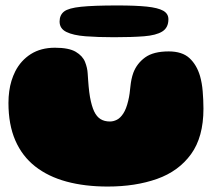

<svg xmlns="http://www.w3.org/2000/svg" viewBox="-20 -645 810 704"><path d="M375 39Q291 39 223.8 20.8Q156.5 2.5 109 -34.8Q61.5 -72 36.2 -130Q11 -188 11 -267.5Q11 -289.5 13.8 -310Q16.5 -330.5 22.2 -349Q28 -367.5 36 -383.5Q56.5 -423.5 93.2 -446.8Q130 -470 181.5 -470Q232.5 -470 257.8 -455Q283 -440 291.8 -418Q300.5 -396 301.5 -375.5Q302.5 -362.5 303.2 -350.8Q304 -339 305 -328.2Q306 -317.5 307.2 -307.8Q308.5 -298 310 -289Q316 -256 325.2 -236.5Q334.5 -217 348.8 -208.2Q363 -199.5 383 -199.5Q396 -199.5 408.8 -206Q421.5 -212.5 432.2 -229Q443 -245.5 450 -275Q453.5 -289 455.2 -302.2Q457 -315.5 458.2 -328.2Q459.5 -341 462 -353.5Q464.5 -366 469 -378.5Q482 -412.5 512.2 -434.5Q542.5 -456.5 598.5 -456.5Q648 -456.5 674.8 -431.8Q701.5 -407 713.5 -366Q717 -353.5 719.5 -339.5Q722 -325.5 723.2 -310.2Q724.5 -295 725.2 -279Q726 -263 726 -246.5Q726 -142.5 680.5 -79.8Q635 -17 555.8 11Q476.5 39 375 39ZM398 -508.5Q338.5 -508.5 293.5 -512Q248.5 -515.5 223.5 -527.8Q198.5 -540 198.5 -566Q198.5 -590 215 -602.8Q231.5 -615.5 277.2 -620.2Q323 -625 411 -625Q477 -625 518 -620.8Q559 -616.5 578.2 -605.8Q597.5 -595 597.5 -574.5Q597.5 -543.5 575 -529.5Q552.5 -515.5 508.2 -512Q464 -508.5 398 -508.5Z"/></svg>

Font: Gluten Black
Style: Regular
Weight: 900
Designer: Tyler Finck
Foundry: Etcetera Type Company
Version: Version 1.300